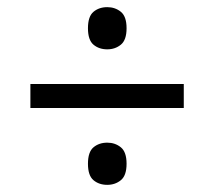

<svg xmlns="http://www.w3.org/2000/svg" viewBox="-20 -626 599 537"><path d="M280 -488Q257 -488 241.5 -501Q226 -514 226 -547Q226 -580 241.5 -593Q257 -606 280 -606Q302 -606 318 -593Q334 -580 334 -547Q334 -514 318 -501Q302 -488 280 -488ZM65 -324V-391H494V-324ZM280 -109Q257 -109 241.5 -122Q226 -135 226 -168Q226 -201 241.5 -214Q257 -227 280 -227Q302 -227 318 -214Q334 -201 334 -168Q334 -135 318 -122Q302 -109 280 -109Z"/></svg>

Font: Noto Serif Thai SemiBold
Style: Regular
Weight: 600
Designer: Monotype Design Team
Foundry: Monotype Imaging Inc.
Version: Version 2.001; ttfautohint (v1.8.4.7-5d5b)